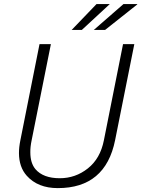

<svg xmlns="http://www.w3.org/2000/svg" viewBox="-20 -932 708 962"><path d="M269.5 10.5Q169.5 10.5 114 -51.5Q75.5 -94.5 75 -164.5Q75 -194.5 82 -229L178 -711H235L138.5 -229Q131.5 -196 132 -168.5Q132 -115 157.5 -84.5Q196.5 -39 279.5 -39Q358 -39 420.2 -88.2Q482.5 -137.5 500.5 -229L596.5 -711H653Q605 -470.5 556.8 -230Q508.5 10.5 269.5 10.5ZM506.5 -782H450L598.5 -911.5H667.5L668 -910ZM390 -782H339L463.5 -911.5H530Z"/></svg>

Font: Roberto Sans Light
Style: Italic
Weight: 300
Italic angle: -11°
Designer: Google
Version: Version 1.00;June 11, 2020;FontCreator 12.0.0.2522 64-bit; t